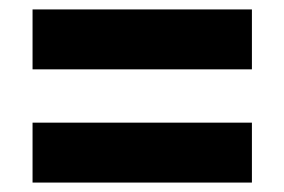

<svg xmlns="http://www.w3.org/2000/svg" viewBox="-20 -536 603 407"><path d="M49 -389V-516H514V-389ZM49 -149V-276H514V-149Z"/></svg>

Font: Outfit-Bold
Style: Bold
Weight: 700
Designer: Rodrigo Fuenzalida
Foundry: fragTYPE
Version: Version 1.000